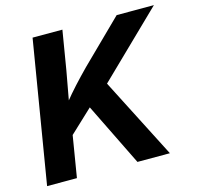

<svg xmlns="http://www.w3.org/2000/svg" viewBox="-106 -839 973 949"><g transform="rotate(-15 381.0 -364.0)"><path d="M157.8 -164.5 171.9 -300.3Q201 -340.8 228.4 -375.1Q255.8 -409.3 287.1 -443.6Q318.4 -477.9 358.3 -518.5L571.2 -727.5H761.7L395.7 -372.1L383.8 -376.6ZM20.3 0 140.9 -727.5H293.5L260.5 -528.6L226.8 -343.4L217.5 -270.6L172.9 0ZM482.6 0 321.5 -328.2 423.7 -439.5 648.7 0Z"/></g></svg>

Font: Inter
Style: Italic
Weight: 400
Italic angle: -9.3988°
Designer: Rasmus Andersson
Foundry: rsms
Version: Version 4.001;git-66647c0bb